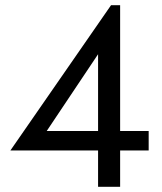

<svg xmlns="http://www.w3.org/2000/svg" viewBox="-20 -720 623 740"><path d="M20 -140H358V0H443V-140H553V-215H443V-700H408ZM160 -215 358 -511V-215Z"/></svg>

Font: Jost
Style: Regular
Weight: 400
Version: Version 3.710